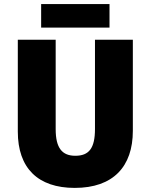

<svg xmlns="http://www.w3.org/2000/svg" viewBox="-20 -1001 735 938"><path d="M515 -981H181V-866H515ZM629 -362V-807H444V-371C444 -277 415 -240 348 -240C284 -240 252 -277 252 -370V-807H67V-358C67 -180 165 -83 345 -83C533 -83 629 -187 629 -362Z"/></svg>

Font: Noto Sans Kannada UI SemiCondensed Black
Style: Regular
Weight: 900
Width: 4
Designer: Jelle Bosma - Monotype Design Team
Foundry: Monotype Imaging Inc.
Version: Version 2.005